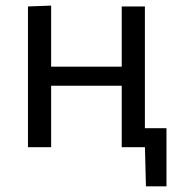

<svg xmlns="http://www.w3.org/2000/svg" viewBox="-20 -519 626 677"><path d="M494.6 138 490.8 -11.1 509.3 0H430.9V-67Q464.9 -67 499 -67Q533.1 -67 567 -67Q567 -41.3 567 -14.5Q567 12.3 567 38.1Q567 63 567 88Q567 113 567 138ZM78.6 0Q78.6 -55.3 78.6 -106.4Q78.6 -157.6 78.6 -218.8V-268.8Q78.6 -313.3 78.6 -351.1Q78.6 -389 78.6 -424.2Q78.6 -459.5 78.6 -496.2L160.3 -499.3Q160.3 -462.5 160.3 -426.6Q160.3 -390.7 160.3 -352.4Q160.3 -314.1 160.3 -268.8V-218.8Q160.3 -157.6 160.3 -106.4Q160.3 -55.3 160.3 0ZM127.3 -216.8V-283.9H445.8V-216.8ZM409.2 0Q409.2 -55.3 409.2 -106.4Q409.2 -157.6 409.2 -218.8V-268.8Q409.2 -313.3 409.2 -351.1Q409.2 -389 409.2 -424.2Q409.2 -459.5 409.2 -496.2H490.9Q490.9 -459.5 490.9 -424.2Q490.9 -389 490.9 -351.1Q490.9 -313.3 490.9 -268.8V-218.8Q490.9 -157.6 490.9 -106.4Q490.9 -55.3 490.9 0Z"/></svg>

Font: Commissioner Thin
Style: Regular
Weight: 100
Designer: Kostas Bartsokas
Foundry: Kostas Bartsokas
Version: Version 1.001;gftools[0.9.23]